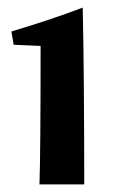

<svg xmlns="http://www.w3.org/2000/svg" viewBox="-20 -865 312 506"><path d="M87 -744 16 -747 10 -782Q120 -815 198 -845Q200 -764 201 -631Q202 -498 202 -379H84Q87 -462 87 -744Z"/></svg>

Font: Otomanopee One
Style: Regular
Weight: 400
Designer: Das Ende der Wildnis
Foundry: Gutenberg Labo
Version: Version 3.005